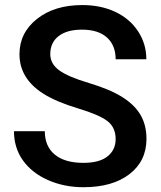

<svg xmlns="http://www.w3.org/2000/svg" viewBox="-20 -741 644 770"><path d="M443.8 -183.1Q443.8 -230 410.9 -255.4Q377.9 -280.8 292 -306.6Q206.1 -332.5 155.3 -364.3Q58.1 -425.3 58.1 -523.4Q58.1 -609.4 128.2 -665Q198.2 -720.7 310.1 -720.7Q384.3 -720.7 442.4 -693.4Q500.5 -666 533.7 -615.5Q566.9 -564.9 566.9 -503.4H443.8Q443.8 -559.1 408.9 -590.6Q374 -622.1 309.1 -622.1Q248.5 -622.1 215.1 -596.2Q181.6 -570.3 181.6 -523.9Q181.6 -484.9 217.8 -458.7Q253.9 -432.6 336.9 -408Q419.9 -383.3 470.2 -351.8Q520.5 -320.3 543.9 -279.5Q567.4 -238.8 567.4 -184.1Q567.4 -95.2 499.3 -42.7Q431.2 9.8 314.5 9.8Q237.3 9.8 172.6 -18.8Q107.9 -47.4 72 -97.7Q36.1 -147.9 36.1 -214.8H159.7Q159.7 -154.3 199.7 -121.1Q239.7 -87.9 314.5 -87.9Q378.9 -87.9 411.4 -114Q443.8 -140.1 443.8 -183.1Z"/></svg>

Font: Shabnam Medium FD
Style: Medium-FD
Weight: 500
Foundry: DejaVu fonts team - Redesigned by Saber Rastikerdar - Based on Vazir font
Version: Version 5.0.0